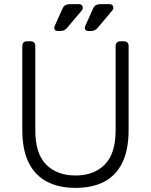

<svg xmlns="http://www.w3.org/2000/svg" viewBox="-20 -900 731 930"><path d="M346 10Q265 10 207.5 -20Q150 -50 119 -112Q88 -174 88 -271V-677Q88 -688 94 -694Q100 -700 110 -700H128Q139 -700 145 -694Q151 -688 151 -677V-268Q151 -156 203.5 -103Q256 -50 346 -50Q435 -50 487.5 -103Q540 -156 540 -268V-677Q540 -688 546.5 -694Q553 -700 563 -700H581Q591 -700 597 -694Q603 -688 603 -677V-271Q603 -174 572.5 -112Q542 -50 485 -20Q428 10 346 10ZM407 -750Q391 -750 391 -766Q391 -770 393 -774Q395 -778 396 -781L432 -861Q441 -880 469 -880H509Q529 -880 529 -861Q529 -854 523 -848L452 -764Q440 -750 422 -750ZM259 -750Q243 -750 243 -766Q243 -770 245 -774Q247 -778 248 -781L284 -861Q293 -880 321 -880H361Q381 -880 381 -861Q381 -854 375 -848L304 -764Q292 -750 274 -750Z"/></svg>

Font: Rubik Light
Style: Regular
Weight: 300
Designer: Hubert and Fischer
Foundry: Hubert and Fischer
Version: Version 2.300;gftools[0.9.30]